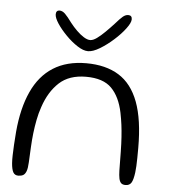

<svg xmlns="http://www.w3.org/2000/svg" viewBox="-50 -720 681 775"><g transform="rotate(5 290.0 -332.0)"><path d="M52.5 11Q38.5 11 32 -0.2Q25.5 -11.5 23.5 -37Q22.5 -51 23 -69.2Q23.5 -87.5 24.8 -111.5Q26 -135.5 28.5 -164.5Q37 -261 67.8 -328.2Q98.5 -395.5 153.2 -430.2Q208 -465 287 -465Q366 -465 419 -432.2Q472 -399.5 498.8 -328.5Q525.5 -257.5 525.5 -142.5Q525.5 -120.5 525.2 -102.2Q525 -84 524.2 -69.2Q523.5 -54.5 522 -43Q518 -12.5 510.5 -0.8Q503 11 487 11Q475 11 469 5Q463 -1 460.5 -13.5Q458 -26 457.5 -45Q457 -88.5 456.5 -121.5Q456 -154.5 454.2 -180.5Q452.5 -206.5 449.5 -229.8Q446.5 -253 441.5 -278Q428.5 -341.5 394.5 -376Q360.5 -410.5 291 -410.5Q222.5 -410.5 182.2 -373.2Q142 -336 121 -273Q112 -247 106.8 -220Q101.5 -193 98.2 -165Q95 -137 93.5 -107.2Q92 -77.5 90.5 -46.5Q89.5 -22.5 84.8 -10Q80 2.5 72 6.8Q64 11 52.5 11ZM289 -514Q270 -514 245.8 -529.8Q221.5 -545.5 198.8 -568.8Q176 -592 161.2 -614.5Q146.5 -637 146.5 -651Q146.5 -659 150.2 -663.2Q154 -667.5 160.5 -667.5Q172.5 -667.5 183.5 -656.8Q194.5 -646 212 -622Q224.5 -606 239 -591.8Q253.5 -577.5 268 -568.5Q282.5 -559.5 294 -559.5Q305.5 -559.5 320.8 -570.5Q336 -581.5 353.2 -598.5Q370.5 -615.5 386.5 -633Q406.5 -656 417.2 -664.8Q428 -673.5 438.5 -673.5Q454 -673.5 454 -657.5Q454 -643.5 436.2 -619.8Q418.5 -596 391.5 -571.8Q364.5 -547.5 336.8 -530.8Q309 -514 289 -514Z"/></g></svg>

Font: Gluten Thin ExtraLight
Style: Regular
Weight: 250
Version: Version 1.300